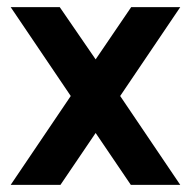

<svg xmlns="http://www.w3.org/2000/svg" viewBox="-20 -520 537 540"><path d="M249 -146 348 0H487L318 -250L487 -500H349L249 -353L148 -500H10L179 -250L10 0H150Z"/></svg>

Font: Unageo
Style: SemiBold
Weight: 600
Designer: Richard Sepsi
Foundry: Richard Sepsi
Version: Version 2.000